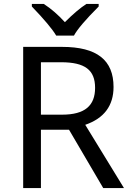

<svg xmlns="http://www.w3.org/2000/svg" viewBox="-20 -951 662 971"><path d="M141.1 -918C203.6 -853 244.6 -804.2 264.2 -771H354C370.6 -802.2 412.1 -851.1 479 -918V-931.2H417C385.3 -910.6 349.1 -879.9 308.1 -838.9C273.9 -876.5 238.3 -907.2 201.2 -931.2H141.1ZM329.1 -294.9 502 0H606.9L411.1 -319.8C506.3 -352.5 554.2 -416.5 554.2 -511.2C554.2 -646.5 471.2 -713.9 293.9 -713.9H97.2V0H187V-294.9ZM187 -636.2H289.1C410.2 -636.2 460.9 -596.7 460.9 -506.8C460.9 -417 409.7 -371.1 293.9 -371.1H187Z"/></svg>

Font: Noto Reveo Sans
Style: Regular
Weight: 400
Designer: Monotype Design team
Foundry: Monotype Imaging Inc.
Version: Version 1.04